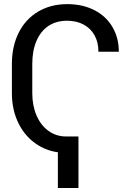

<svg xmlns="http://www.w3.org/2000/svg" viewBox="-20 -737 639 938"><path d="M38.1 -282.2V-423.8Q38.1 -511.7 71.8 -578.1Q105.5 -644.5 167 -680.7Q228.5 -716.8 308.6 -716.8Q382.8 -716.8 439.9 -688Q497.1 -659.2 528.8 -606Q560.5 -552.7 560.5 -484.4H460.9Q460.9 -530.3 441.9 -564.5Q422.9 -598.6 388.2 -617.2Q353.5 -635.7 307.6 -635.7Q254.9 -635.7 216.8 -610.4Q178.7 -585 158.2 -537.1Q137.7 -489.3 137.7 -424.8V-282.2Q137.7 -220.7 158.7 -172.4Q179.7 -124 217.3 -97.2Q254.9 -70.3 302.7 -70.3V9.8Q226.6 9.8 166 -27.8Q105.5 -65.4 71.8 -131.8Q38.1 -198.2 38.1 -282.2ZM363.3 181.6H262.7V-70.3H363.3Z"/></svg>

Font: Pretendard JP Variable
Style: Regular
Weight: 400
Designer: Base glyphs from Inter by Rasmus Andersson; Hangul glyphs from Noto Sans CJK(Source Han Sans) by Jang Soo-young and Kang
Foundry: Kil Hyung-jin
Version: Version 1.307;Glyphs 3.2 (3192)